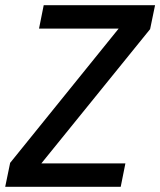

<svg xmlns="http://www.w3.org/2000/svg" viewBox="-34 -718 616 738"><path d="M430 0H-14L5 -92L422 -608H116L134 -698H562L543 -606L125 -90H448Z"/></svg>

Font: IBM Plex Sans Cond Medm
Style: Italic
Weight: 500
Width: 3
Italic angle: -11°
Designer: Mike Abbink, Paul van der Laan, Pieter van Rosmalen
Foundry: Bold Monday
Version: Version 1.3